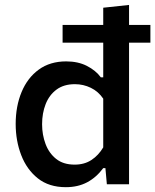

<svg xmlns="http://www.w3.org/2000/svg" viewBox="-20 -764 644 796"><path d="M253 12Q183 12 137 -24.5Q91 -61 68 -120.8Q45 -180.5 45 -250Q45 -323.5 69.5 -382.5Q94 -441.5 140.8 -475.5Q187.5 -509.5 254.5 -509.5Q303.5 -509.5 340.2 -490.8Q377 -472 398 -443.5H408V-587H239.5V-660.5H408V-732L515 -743.5V-660.5H603.5V-587H515V0H423L417 -67H408Q379.5 -28.5 341.2 -8.2Q303 12 253 12ZM289.5 -81.5Q330 -81.5 359.2 -100.8Q388.5 -120 408 -153V-355Q387.5 -385 356.5 -400Q325.5 -415 290.5 -415Q244.5 -415 214.2 -392.5Q184 -370 169.2 -332.2Q154.5 -294.5 154.5 -249Q154.5 -205.5 168.8 -167.2Q183 -129 212.8 -105.2Q242.5 -81.5 289.5 -81.5Z"/></svg>

Font: Heraclito Medium
Style: Regular
Weight: 500
Designer: Kostas Bartsokas (font) & Cristiano Sobral (main changes)
Foundry: Kostas Bartsokas (font) & Cristiano Sobral (main changes)
Version: Version 1.00;July 8, 2020;FontCreator 13.0.0.2655 64-bit